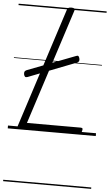

<svg xmlns="http://www.w3.org/2000/svg" viewBox="-76 -936 776 1358"><g transform="rotate(5 312.5 -257.5)"><path d="M90 0Q61 0 69 -23L343 -871Q346 -881 352.5 -885.5Q359 -890 374 -890Q389 -890 395 -885.5Q401 -881 397 -870L132 -50H514Q525 -50 527 -44Q529 -38 525 -25Q522 -12 515.5 -6Q509 0 499 0ZM108 -374Q96 -370 90.5 -374Q85 -378 82 -390Q80 -401 82.5 -408.5Q85 -416 96 -421L437 -552Q448 -557 453 -553Q458 -549 461 -539Q468 -515 450 -507ZM0 365H625V375H0ZM0 -20H625V0H0ZM0 -505H625V-500H0ZM0 -885H625V-875H0Z"/></g></svg>

Font: Playwrite DK Uloopet Guides
Style: Regular
Weight: 400
Designer: Veronika Burian, José Scaglione
Foundry: TypeTogether
Version: Version 1.003